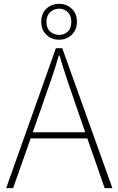

<svg xmlns="http://www.w3.org/2000/svg" viewBox="-20 -976 614 996"><path d="M12 0 270 -726H303L563 0H523L433 -258H139L48 0ZM422 -290 372 -435Q349 -501 329 -560Q309 -619 289 -688H285Q265 -619 244.5 -560Q224 -501 201 -435L150 -290ZM287 -770Q247 -770 220.5 -795.5Q194 -821 194 -863Q194 -906 220.5 -931Q247 -956 287 -956Q325 -956 352 -931Q379 -906 379 -863Q379 -821 352 -795.5Q325 -770 287 -770ZM221 -863Q221 -829 240.5 -812Q260 -795 287 -795Q313 -795 331.5 -812Q350 -829 350 -863Q350 -895 331.5 -913Q313 -931 287 -931Q260 -931 240.5 -913Q221 -895 221 -863Z"/></svg>

Font: Kinto Sans Thin
Style: Regular
Weight: 100
Designer: Authors: Ryoko NISHIZUKA  (kana & ideographs); Paul D. Hunt (Latin, Greek & Cyrillic); Wenlong ZHANG  (bopomofo); Sandol
Foundry: Adobe Systems Incorporated, ookami Inc.
Version: Version 0.001